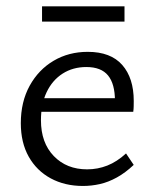

<svg xmlns="http://www.w3.org/2000/svg" viewBox="-20 -589 495 617"><path d="M246.6 8.6Q188.1 8.6 142.9 -15.9Q97.7 -40.4 72.3 -85.5Q46.9 -130.7 46.9 -193.1Q46.9 -261.9 75.4 -313.6Q104 -365.3 152.4 -393.8Q200.9 -422.4 262 -422.4Q335.7 -422.4 372.8 -380.3Q409.8 -338.2 409.8 -264.6Q409.8 -256.5 409.6 -247.5Q409.5 -238.4 408.2 -229.8H349.4V-265.2Q349.4 -319.4 327.2 -346.5Q305.1 -373.6 257.5 -373.6Q214.4 -373.6 181.3 -352.5Q148.2 -331.3 129.9 -292.9Q111.6 -254.5 111.6 -202.4Q111.6 -130.1 152.9 -87.5Q194.1 -44.8 260 -44.8Q293.9 -44.8 324.9 -57Q355.8 -69.2 385 -95.9L409.7 -59.1Q382.8 -33.7 355.5 -18.7Q328.1 -3.6 301 2.5Q273.9 8.6 246.6 8.6ZM85.5 -229.8 94.1 -273.4H398.8V-229.8ZM115.1 -519.5V-568.7H380.1V-519.5Z"/></svg>

Font: Ysabeau
Style: Bold
Weight: 700
Designer: Christian Thalmann (Catharsis Fonts)
Version: Version 2.000;gftools[0.9.27.dev2+g8671c4b]